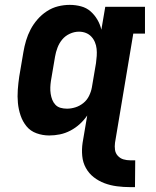

<svg xmlns="http://www.w3.org/2000/svg" viewBox="-20 -548 640 788"><path d="M514 220Q487 220 460 216.5Q433 213 409 204Q385 195 365 179.5Q345 164 332.5 141.5Q320 119 317.5 92Q315 65 319 38L338 -74Q325 -55 307.5 -39Q290 -23 269 -12Q248 -1 226 3.5Q204 8 182 8Q155 8 130 -1Q105 -10 89 -29.5Q73 -49 64.5 -74Q56 -99 53.5 -125.5Q51 -152 53 -179.5Q55 -207 59 -234L76 -334Q80 -358 87 -381.5Q94 -405 105.5 -427Q117 -449 134 -468.5Q151 -488 172.5 -502Q194 -516 218 -522Q242 -528 266 -528Q290 -528 312.5 -522Q335 -516 351.5 -501.5Q368 -487 379.5 -467.5Q391 -448 396 -426L412 -520H575V-410H527L452 38Q450 53 452 67Q454 81 463.5 91.5Q473 102 486.5 106Q500 110 515 110H535L534 220ZM255 -102Q272 -102 289.5 -107.5Q307 -113 322 -125Q337 -137 345.5 -154.5Q354 -172 357 -189L374 -289Q376 -304 377 -318.5Q378 -333 376.5 -347.5Q375 -362 369.5 -375Q364 -388 354.5 -398Q345 -408 332 -413Q319 -418 304 -418Q285 -418 266.5 -409.5Q248 -401 235.5 -386Q223 -371 216 -352.5Q209 -334 206 -316L189 -216Q187 -203 186.5 -189.5Q186 -176 188 -163Q190 -150 194.5 -138.5Q199 -127 207.5 -118Q216 -109 228.5 -105.5Q241 -102 255 -102Z"/></svg>

Font: Iosevka Etoile Extrabold
Style: Italic
Weight: 800
Italic angle: -9°
Designer: Belleve Invis
Foundry: Belleve Invis
Version: Version 22.1.2; ttfautohint (v1.8.4)